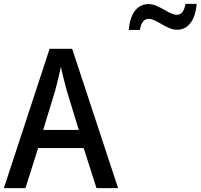

<svg xmlns="http://www.w3.org/2000/svg" viewBox="-20 -967 1031 987"><path d="M642 -813H699C706 -852 720 -870 745 -870C785 -870 836 -814 890 -814C947 -814 984 -862 991 -947H934C926 -910 914 -891 889 -891C847 -891 798 -946 744 -946C681 -946 648 -891 642 -813ZM476 0H587L351 -716H235L0 0H111L176 -206H410ZM322 -505 385 -299H202L265 -506C273 -537 285 -584 293 -623C299 -593 315 -533 322 -505Z"/></svg>

Font: Noto Sans Thai Looped SemiCondensed Medium
Style: Regular
Weight: 500
Width: 4
Designer: Sasikarn Vongin, Ben Mitchell
Foundry: The Fontpad Ltd
Version: Version 1.001